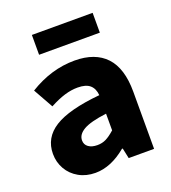

<svg xmlns="http://www.w3.org/2000/svg" viewBox="-139 -858 867 974"><g transform="rotate(-20 294.5 -371.0)"><path d="M39 -151Q39 -238 116 -286.5Q193 -335 362 -351Q359 -387 337.5 -406Q316 -425 271 -425Q237 -425 200.5 -414Q164 -403 119 -379L59 -486Q177 -559 303 -559Q414 -559 472 -497Q530 -435 530 -309V0H393L381 -56H377Q294 13 210 13Q160 13 121 -9Q82 -31 60.5 -68.5Q39 -106 39 -151ZM362 -161V-251Q275 -240 238 -218.5Q201 -197 201 -165Q201 -142 219 -129Q237 -116 267 -116Q293 -116 314 -126.5Q335 -137 362 -161ZM145 -755H473V-648H145Z"/></g></svg>

Font: Nebula Sans Bold
Style: Regular
Weight: 700
Designer: Paul D. Hunt for Adobe (as Source Sans)
Foundry: Nebula Entertainment & Broadcasting LLC
Version: Version 1.010